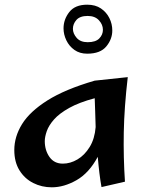

<svg xmlns="http://www.w3.org/2000/svg" viewBox="-20 -785 631 819"><path d="M201 14Q158 14 121.5 -4.5Q85 -23 63 -58.5Q41 -94 41 -145Q41 -202 74 -255.5Q107 -309 182 -356.5Q257 -404 384 -441L525 -456Q510 -328 508 -221Q506 -114 513 -10L413 13Q408 -14 404 -47Q400 -80 397 -116Q360 -47 306.5 -16.5Q253 14 201 14ZM171 -183Q171 -144 191 -115.5Q211 -87 248 -87Q280 -87 310.5 -105Q341 -123 362.5 -158Q384 -193 388 -243Q387 -278 386 -309Q385 -340 384 -366Q317 -348 275 -324.5Q233 -301 210.5 -275.5Q188 -250 179.5 -225.5Q171 -201 171 -183ZM352 -556Q320 -556 297.5 -572Q275 -588 263 -613Q251 -638 251 -664Q251 -702 275.5 -733.5Q300 -765 352 -765Q387 -765 410.5 -749Q434 -733 446.5 -708Q459 -683 459 -655Q459 -618 433.5 -587Q408 -556 352 -556ZM354 -605Q388 -605 403.5 -621Q419 -637 419 -658Q419 -680 402 -698.5Q385 -717 354 -717Q321 -717 306 -700Q291 -683 291 -662Q291 -642 307 -623.5Q323 -605 354 -605Z"/></svg>

Font: Marhey
Style: Regular
Weight: 400
Designer: Nur Syamsi & Bustanul Arifin
Foundry: Namelatype
Version: Version 1.000; ttfautohint (v1.8.4.7-5d5b)